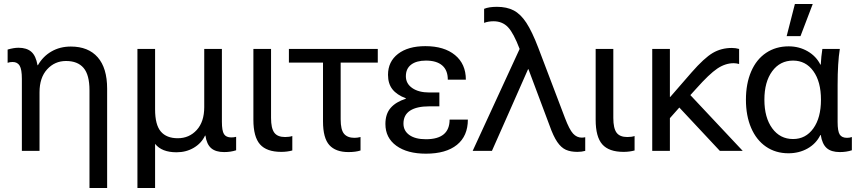

<svg xmlns="http://www.w3.org/2000/svg" viewBox="-20 -752 4284 957"><path d="M514 -310V185H426V-302Q426 -379 396.5 -413.5Q367 -448 309 -448Q253 -448 215 -406.5Q177 -365 177 -292V0H89V-359Q89 -406 78 -424.5Q67 -443 43 -443Q29 -443 18 -439V-505Q49 -514 72 -514Q113 -514 136 -494Q159 -474 167 -427H169Q194 -471 236.5 -495.5Q279 -520 333 -520Q420 -520 467 -466.5Q514 -413 514 -310Z M1133 -67Q1145 -67 1157 -70V-3Q1130 6 1097 6Q1055 6 1032.5 -13.5Q1010 -33 1004 -76H1002Q984 -38 946 -15.5Q908 7 860 7Q786 7 753 -35V185H665V-508H753V-207Q753 -130 781.5 -96.5Q810 -63 866 -63Q923 -63 960.5 -104Q998 -145 998 -218V-508H1086V-145Q1086 -100 1096.5 -83.5Q1107 -67 1133 -67Z M1401 -69Q1422 -69 1437 -74V-2Q1411 5 1382 5Q1309 5 1276 -32.5Q1243 -70 1243 -155V-508H1331V-164Q1331 -113 1347 -91Q1363 -69 1401 -69Z M1678 -440V-157Q1678 -105 1695 -85Q1712 -65 1747 -65Q1761 -65 1777 -69V-2Q1753 6 1717 6Q1653 6 1621.5 -29Q1590 -64 1590 -147V-440H1420V-508H1863V-440Z M2302 -355H2212Q2212 -402 2184 -426Q2156 -450 2103 -450Q2056 -450 2029.5 -430Q2003 -410 2003 -372Q2003 -335 2035 -313Q2067 -291 2120 -291H2170V-222H2120Q2057 -222 2024 -200.5Q1991 -179 1991 -136Q1991 -100 2020.5 -79Q2050 -58 2103 -58Q2221 -58 2221 -156H2312Q2312 -74 2257.5 -30Q2203 14 2103 14Q2010 14 1955.5 -25.5Q1901 -65 1901 -134Q1901 -184 1927 -214Q1953 -244 2003 -260V-262Q1958 -279 1936 -307Q1914 -335 1914 -379Q1914 -445 1964 -483.5Q2014 -522 2100 -522Q2194 -522 2248 -477.5Q2302 -433 2302 -355Z M2663 -514 2796 -164Q2818 -106 2836.5 -86Q2855 -66 2880 -66Q2887 -66 2897 -68V0Q2879 5 2858 5Q2824 5 2800.5 -5.5Q2777 -16 2757.5 -44.5Q2738 -73 2719 -127L2614 -407H2612L2510 -176L2432 0H2336L2570 -508Q2540 -587 2512 -616.5Q2484 -646 2440 -646Q2414 -646 2393 -638V-708Q2417 -718 2457 -718Q2506 -718 2540.5 -700Q2575 -682 2603.5 -638.5Q2632 -595 2663 -514Z M3107 -69Q3128 -69 3143 -74V-2Q3117 5 3088 5Q3015 5 2982 -32.5Q2949 -70 2949 -155V-508H3037V-164Q3037 -113 3053 -91Q3069 -69 3107 -69Z M3366 -216 3319 -163V0H3231V-508H3319V-269H3321L3427 -391Q3490 -463 3532.5 -488Q3575 -513 3628 -513Q3647 -513 3664 -508V-433Q3650 -437 3637 -437Q3595 -437 3555 -410Q3515 -383 3451 -311L3421 -278L3682 0H3568Z M4069 -430H4071Q4073 -470 4079 -508H4166Q4155 -440 4155 -328V-144Q4155 -98 4165.5 -81.5Q4176 -65 4202 -65Q4215 -65 4226 -69V-3Q4199 6 4166 6Q4123 6 4100.5 -14Q4078 -34 4071 -79H4069Q4048 -36 4005.5 -12Q3963 12 3910 12Q3846 12 3798 -21Q3750 -54 3724 -114.5Q3698 -175 3698 -255Q3698 -335 3724 -395.5Q3750 -456 3798.5 -488.5Q3847 -521 3911 -521Q3963 -521 4005.5 -496.5Q4048 -472 4069 -430ZM3933 -59Q3996 -59 4034 -112Q4072 -165 4072 -255Q4072 -345 4034 -397.5Q3996 -450 3933 -450Q3868 -450 3829 -397Q3790 -344 3790 -255Q3790 -166 3829 -112.5Q3868 -59 3933 -59ZM3901 -572 3942 -732H4031L3970 -572Z"/></svg>

Font: CST
Style: Regular
Weight: 400
Version: Version 1.00